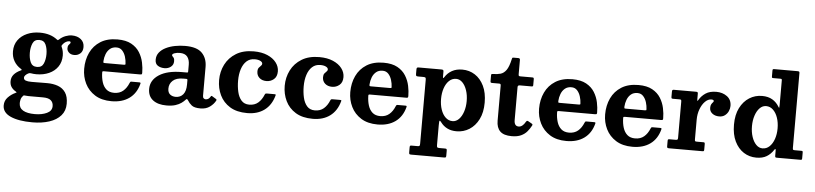

<svg xmlns="http://www.w3.org/2000/svg" viewBox="-56 -1110 7217 1701"><g transform="rotate(5 3553.0 -259.0)"><path d="M37.5 -350Q37.5 -407.5 67.2 -449Q97 -490.5 147.8 -512.8Q198.5 -535 261.5 -535Q355.5 -535 416 -487.5Q423 -482 425 -482.2Q427 -482.5 434 -488.5Q459.5 -512.5 489.8 -523.8Q520 -535 545.5 -535Q595 -535 626 -509.8Q657 -484.5 657 -441.5Q657 -403 634.2 -383.5Q611.5 -364 581.5 -364Q551 -364 533.5 -380.8Q516 -397.5 516 -418Q516 -437 522 -445.8Q528 -454.5 533.8 -459.5Q539.5 -464.5 539.5 -471Q539.5 -481.5 526.5 -481.5Q514 -481.5 497.5 -473Q481 -464.5 467.5 -445.5Q463 -439.5 462 -436.2Q461 -433 464 -426Q480.5 -391 480.5 -350Q480.5 -292.5 452 -251Q423.5 -209.5 374 -187.2Q324.5 -165 261.5 -165Q248.5 -165 236.2 -166.2Q224 -167.5 212 -169.5Q199 -171.5 188.5 -165Q174.5 -157.5 164.8 -147.2Q155 -137 155 -126.5Q155 -107.5 173 -100.8Q191 -94 224.5 -94Q237 -94 265.5 -94.2Q294 -94.5 322.8 -94.8Q351.5 -95 365.5 -95Q418 -95 460.5 -79.5Q503 -64 527.8 -27.5Q552.5 9 552.5 72Q552.5 135 515.5 177.2Q478.5 219.5 413 241Q347.5 262.5 262.5 262.5Q140.5 262.5 69 230.5Q-2.5 198.5 -2.5 135Q-2.5 93 25.8 63.2Q54 33.5 92 16Q102.5 11.5 101.5 9.2Q100.5 7 91.5 2Q68 -11.5 53.8 -32.2Q39.5 -53 39.5 -84Q39.5 -118.5 60.8 -143.5Q82 -168.5 119 -185.5Q131 -190.5 130 -193Q129 -195.5 120 -201.5Q81.5 -225 59.5 -263Q37.5 -301 37.5 -350ZM187.5 -350Q187.5 -302 203.2 -266Q219 -230 261.5 -230Q304 -230 319.8 -266Q335.5 -302 335.5 -350Q335.5 -398 319.8 -434Q304 -470 261.5 -470Q219 -470 203.2 -434Q187.5 -398 187.5 -350ZM430 104Q430 71 408.2 52.5Q386.5 34 337.5 34H233.5Q220 34 206.8 33.8Q193.5 33.5 181 32Q174 31 169.8 31.2Q165.5 31.5 161.5 35.5Q146 52 141.8 70Q137.5 88 137.5 102Q137.5 145.5 174 166.8Q210.5 188 278.5 188Q341.5 188 385.8 167.2Q430 146.5 430 104Z M679.5 -250Q679.5 -330 710 -394.5Q740.5 -459 801 -497Q861.5 -535 952 -535Q1027.5 -535 1075.2 -508.5Q1123 -482 1149 -440Q1175 -398 1185 -350.2Q1195 -302.5 1195 -260.5Q1195 -249.5 1191.8 -246.5Q1188.5 -243.5 1177.5 -243.5H855.5Q846 -243.5 843.5 -240.8Q841 -238 841.5 -229Q842.5 -183.5 854.5 -145.2Q866.5 -107 892.5 -84Q918.5 -61 962 -61Q1010 -61 1041.5 -87.5Q1073 -114 1092 -161Q1094.5 -166.5 1097 -169.8Q1099.5 -173 1108 -173H1175.5Q1184.5 -173 1186.8 -170.5Q1189 -168 1187.5 -161.5Q1165.5 -75.5 1102.8 -30.2Q1040 15 945 15Q857 15 798 -22Q739 -59 709.2 -119.5Q679.5 -180 679.5 -250ZM857 -316.5H1026.5Q1036.5 -316.5 1038.5 -318Q1040.5 -319.5 1040.5 -327.5Q1039.5 -357.5 1029.8 -389Q1020 -420.5 1000.2 -442Q980.5 -463.5 949 -463.5Q914 -463.5 891.2 -444.5Q868.5 -425.5 857 -395.5Q845.5 -365.5 843.5 -332Q843 -323 844.5 -319.8Q846 -316.5 857 -316.5Z M1268.5 -123Q1268.5 -201 1342.2 -248.8Q1416 -296.5 1545 -296.5H1586.5Q1595 -296.5 1597.2 -298.5Q1599.5 -300.5 1599.5 -309.5V-367Q1599.5 -411.5 1578.8 -437.8Q1558 -464 1511.5 -464Q1485.5 -464 1465.2 -456.8Q1445 -449.5 1445 -439.5Q1445 -432 1450.5 -427.8Q1456 -423.5 1461.8 -415Q1467.5 -406.5 1467.5 -385.5Q1467.5 -354.5 1444 -336Q1420.5 -317.5 1387.5 -317.5Q1353 -317.5 1328.2 -333.2Q1303.5 -349 1303.5 -385.5Q1303.5 -423 1325.2 -450.2Q1347 -477.5 1383.2 -495.2Q1419.5 -513 1464 -521.5Q1508.5 -530 1554 -530Q1659 -530 1704.2 -483.5Q1749.5 -437 1749.5 -359.5V-103.5Q1749.5 -88.5 1757.2 -81.5Q1765 -74.5 1775.5 -74.5Q1786 -74.5 1796.8 -80Q1807.5 -85.5 1818.5 -104Q1823.5 -112.5 1830 -107.5L1867.5 -84.5Q1874 -80.5 1870.5 -72.5Q1853 -39 1819.2 -14.5Q1785.5 10 1736.5 10H1736Q1681 10 1657.5 -9.2Q1634 -28.5 1621.5 -50.5Q1614.5 -61.5 1609.8 -62Q1605 -62.5 1597.5 -53.5Q1585.5 -40 1565.2 -25.2Q1545 -10.5 1513 -0.2Q1481 10 1433.5 10Q1357 10 1312.8 -24Q1268.5 -58 1268.5 -123ZM1438 -140.5Q1438 -105.5 1458.2 -89.2Q1478.5 -73 1508.5 -73Q1550 -73 1574.8 -102.5Q1599.5 -132 1599.5 -191V-230Q1599.5 -240 1589.5 -240H1561.5Q1500.5 -240 1469.2 -211.8Q1438 -183.5 1438 -140.5Z M1879 -255Q1879 -330 1911.2 -393.8Q1943.5 -457.5 2006.8 -496.2Q2070 -535 2163 -535Q2234 -535 2285 -513Q2336 -491 2363.5 -455Q2391 -419 2391 -376.5Q2391 -329.5 2362.8 -306Q2334.5 -282.5 2297.5 -282.5Q2258.5 -282.5 2234.5 -304Q2210.5 -325.5 2210.5 -360.5Q2210.5 -382.5 2219.8 -394.2Q2229 -406 2238 -413.8Q2247 -421.5 2247 -431.5Q2247 -446.5 2228 -456.2Q2209 -466 2178 -466Q2134.5 -466 2105.5 -439.5Q2076.5 -413 2061.8 -367.5Q2047 -322 2047 -265Q2047 -213 2057.5 -166.2Q2068 -119.5 2093.5 -90.2Q2119 -61 2163.5 -61Q2211.5 -61 2242.8 -88Q2274 -115 2293 -162Q2295.5 -168 2299 -170.5Q2302.5 -173 2312 -173H2376.5Q2387 -173 2389.2 -170.8Q2391.5 -168.5 2389 -161Q2365.5 -75.5 2304.2 -30.2Q2243 15 2151.5 15Q2058.5 15 1998.2 -22.2Q1938 -59.5 1908.5 -121Q1879 -182.5 1879 -255Z M2462.5 -255Q2462.5 -330 2494.8 -393.8Q2527 -457.5 2590.2 -496.2Q2653.5 -535 2746.5 -535Q2817.5 -535 2868.5 -513Q2919.5 -491 2947 -455Q2974.5 -419 2974.5 -376.5Q2974.5 -329.5 2946.2 -306Q2918 -282.5 2881 -282.5Q2842 -282.5 2818 -304Q2794 -325.5 2794 -360.5Q2794 -382.5 2803.2 -394.2Q2812.5 -406 2821.5 -413.8Q2830.5 -421.5 2830.5 -431.5Q2830.5 -446.5 2811.5 -456.2Q2792.5 -466 2761.5 -466Q2718 -466 2689 -439.5Q2660 -413 2645.2 -367.5Q2630.5 -322 2630.5 -265Q2630.5 -213 2641 -166.2Q2651.5 -119.5 2677 -90.2Q2702.5 -61 2747 -61Q2795 -61 2826.2 -88Q2857.5 -115 2876.5 -162Q2879 -168 2882.5 -170.5Q2886 -173 2895.5 -173H2960Q2970.5 -173 2972.8 -170.8Q2975 -168.5 2972.5 -161Q2949 -75.5 2887.8 -30.2Q2826.5 15 2735 15Q2642 15 2581.8 -22.2Q2521.5 -59.5 2492 -121Q2462.5 -182.5 2462.5 -255Z M3046 -250Q3046 -330 3076.5 -394.5Q3107 -459 3167.5 -497Q3228 -535 3318.5 -535Q3394 -535 3441.8 -508.5Q3489.5 -482 3515.5 -440Q3541.5 -398 3551.5 -350.2Q3561.5 -302.5 3561.5 -260.5Q3561.5 -249.5 3558.2 -246.5Q3555 -243.5 3544 -243.5H3222Q3212.5 -243.5 3210 -240.8Q3207.5 -238 3208 -229Q3209 -183.5 3221 -145.2Q3233 -107 3259 -84Q3285 -61 3328.5 -61Q3376.5 -61 3408 -87.5Q3439.5 -114 3458.5 -161Q3461 -166.5 3463.5 -169.8Q3466 -173 3474.5 -173H3542Q3551 -173 3553.2 -170.5Q3555.5 -168 3554 -161.5Q3532 -75.5 3469.2 -30.2Q3406.5 15 3311.5 15Q3223.5 15 3164.5 -22Q3105.5 -59 3075.8 -119.5Q3046 -180 3046 -250ZM3223.5 -316.5H3393Q3403 -316.5 3405 -318Q3407 -319.5 3407 -327.5Q3406 -357.5 3396.2 -389Q3386.5 -420.5 3366.8 -442Q3347 -463.5 3315.5 -463.5Q3280.5 -463.5 3257.8 -444.5Q3235 -425.5 3223.5 -395.5Q3212 -365.5 3210 -332Q3209.5 -323 3211 -319.8Q3212.5 -316.5 3223.5 -316.5Z M3612.5 -463V-501Q3612.5 -514 3617 -517Q3621.5 -520 3634 -520H3832Q3843 -520 3847.8 -517Q3852.5 -514 3852.5 -502.5V-460.5Q3852.5 -445.5 3855.5 -445.2Q3858.5 -445 3865 -455Q3888 -492 3926.5 -513.5Q3965 -535 4018.5 -535Q4080.5 -535 4130.8 -502.8Q4181 -470.5 4210.8 -409.2Q4240.5 -348 4240.5 -260.5Q4240.5 -173 4209.5 -111.8Q4178.5 -50.5 4127 -18.2Q4075.5 14 4013.5 14Q3965.5 14 3930.5 -3.8Q3895.5 -21.5 3872.5 -53Q3861.5 -68 3857 -66.2Q3852.5 -64.5 3852.5 -26V150.5Q3852.5 166 3856.5 170.5Q3860.5 175 3876.5 175H3925Q3935.5 175 3939 178Q3942.5 181 3942.5 192.5V236.5Q3942.5 249.5 3938.8 252.2Q3935 255 3922.5 255H3631.5Q3618.5 255 3615.5 251Q3612.5 247 3612.5 235V193Q3612.5 182.5 3615 178.8Q3617.5 175 3628.5 175H3680.5Q3695.5 175 3699 170.5Q3702.5 166 3702.5 150V-417.5Q3702.5 -433 3697.2 -436.5Q3692 -440 3677.5 -440H3635Q3619.5 -440 3616 -444.2Q3612.5 -448.5 3612.5 -463ZM3852.5 -260.5Q3852.5 -208.5 3867 -165.8Q3881.5 -123 3908.2 -97.8Q3935 -72.5 3970.5 -72.5Q4002.5 -72.5 4027.2 -97.8Q4052 -123 4066.2 -165.8Q4080.5 -208.5 4080.5 -260.5Q4080.5 -312.5 4066.2 -355.2Q4052 -398 4027.2 -423.2Q4002.5 -448.5 3970.5 -448.5Q3935 -448.5 3908.2 -423.2Q3881.5 -398 3867 -355.2Q3852.5 -312.5 3852.5 -260.5Z M4677 -95Q4662.5 -67 4641.5 -41.8Q4620.5 -16.5 4587.5 -1Q4554.5 14.5 4504 14.5Q4433 14.5 4400.8 -17.5Q4368.5 -49.5 4368.5 -111V-422Q4368.5 -431.5 4365.8 -435.8Q4363 -440 4353.5 -440H4291.5Q4282 -440 4278.8 -443Q4275.5 -446 4275.5 -455.5V-504Q4275.5 -514.5 4278.5 -517.2Q4281.5 -520 4292 -520Q4329.5 -520 4358.8 -528.5Q4388 -537 4409.5 -567.2Q4431 -597.5 4445.5 -663.5Q4447.5 -673.5 4449.5 -676.8Q4451.5 -680 4464.5 -680H4503.5Q4518.5 -680 4518.5 -664.5V-538Q4518.5 -526.5 4522 -523.2Q4525.5 -520 4536.5 -520H4641Q4649.5 -520 4652.5 -517Q4655.5 -514 4655.5 -505V-452.5Q4655.5 -444.5 4652 -442.2Q4648.5 -440 4640.5 -440H4537Q4518.5 -440 4518.5 -423.5V-130.5Q4518.5 -76 4558.5 -76Q4592.5 -76 4619 -123Q4623.5 -130.5 4626.8 -132.5Q4630 -134.5 4639 -130.5L4667.5 -114.5Q4675.5 -110 4678.2 -106.2Q4681 -102.5 4677 -95Z M4725 -250Q4725 -330 4755.5 -394.5Q4786 -459 4846.5 -497Q4907 -535 4997.5 -535Q5073 -535 5120.8 -508.5Q5168.5 -482 5194.5 -440Q5220.5 -398 5230.5 -350.2Q5240.5 -302.5 5240.5 -260.5Q5240.5 -249.5 5237.2 -246.5Q5234 -243.5 5223 -243.5H4901Q4891.5 -243.5 4889 -240.8Q4886.5 -238 4887 -229Q4888 -183.5 4900 -145.2Q4912 -107 4938 -84Q4964 -61 5007.5 -61Q5055.5 -61 5087 -87.5Q5118.5 -114 5137.5 -161Q5140 -166.5 5142.5 -169.8Q5145 -173 5153.5 -173H5221Q5230 -173 5232.2 -170.5Q5234.5 -168 5233 -161.5Q5211 -75.5 5148.2 -30.2Q5085.5 15 4990.5 15Q4902.5 15 4843.5 -22Q4784.5 -59 4754.8 -119.5Q4725 -180 4725 -250ZM4902.5 -316.5H5072Q5082 -316.5 5084 -318Q5086 -319.5 5086 -327.5Q5085 -357.5 5075.2 -389Q5065.5 -420.5 5045.8 -442Q5026 -463.5 4994.5 -463.5Q4959.5 -463.5 4936.8 -444.5Q4914 -425.5 4902.5 -395.5Q4891 -365.5 4889 -332Q4888.5 -323 4890 -319.8Q4891.5 -316.5 4902.5 -316.5Z M5312.5 -250Q5312.5 -330 5343 -394.5Q5373.5 -459 5434 -497Q5494.5 -535 5585 -535Q5660.5 -535 5708.2 -508.5Q5756 -482 5782 -440Q5808 -398 5818 -350.2Q5828 -302.5 5828 -260.5Q5828 -249.5 5824.8 -246.5Q5821.5 -243.5 5810.5 -243.5H5488.5Q5479 -243.5 5476.5 -240.8Q5474 -238 5474.5 -229Q5475.5 -183.5 5487.5 -145.2Q5499.5 -107 5525.5 -84Q5551.5 -61 5595 -61Q5643 -61 5674.5 -87.5Q5706 -114 5725 -161Q5727.5 -166.5 5730 -169.8Q5732.5 -173 5741 -173H5808.5Q5817.5 -173 5819.8 -170.5Q5822 -168 5820.5 -161.5Q5798.5 -75.5 5735.8 -30.2Q5673 15 5578 15Q5490 15 5431 -22Q5372 -59 5342.2 -119.5Q5312.5 -180 5312.5 -250ZM5490 -316.5H5659.5Q5669.5 -316.5 5671.5 -318Q5673.5 -319.5 5673.5 -327.5Q5672.5 -357.5 5662.8 -389Q5653 -420.5 5633.2 -442Q5613.5 -463.5 5582 -463.5Q5547 -463.5 5524.2 -444.5Q5501.5 -425.5 5490 -395.5Q5478.5 -365.5 5476.5 -332Q5476 -323 5477.5 -319.8Q5479 -316.5 5490 -316.5Z M5974.5 -420Q5974.5 -432 5971.8 -436Q5969 -440 5957 -440H5901Q5890 -440 5887.2 -443.2Q5884.5 -446.5 5884.5 -457.5V-501.5Q5884.5 -512.5 5887.8 -516.2Q5891 -520 5902 -520H6097.5Q6106.5 -520 6110.5 -517.2Q6114.5 -514.5 6114.5 -505V-458.5Q6114.5 -443.5 6116.5 -440.8Q6118.5 -438 6124.5 -449.5Q6145.5 -486 6182 -510.5Q6218.5 -535 6277 -535Q6333 -535 6372.8 -505.5Q6412.5 -476 6412.5 -421Q6412.5 -397.5 6402 -374.2Q6391.5 -351 6371 -335.5Q6350.5 -320 6320.5 -320Q6283.5 -320 6259 -339Q6234.5 -358 6234.5 -388.5Q6234.5 -409.5 6241 -420.8Q6247.5 -432 6254.2 -438.5Q6261 -445 6261 -451Q6261 -456.5 6256.2 -460Q6251.5 -463.5 6238.5 -463.5Q6209.5 -463.5 6183.2 -437.2Q6157 -411 6140.8 -367.8Q6124.5 -324.5 6124.5 -273V-99Q6124.5 -87 6127.5 -83.5Q6130.5 -80 6142.5 -80H6201Q6210 -80 6212.2 -76.5Q6214.5 -73 6214.5 -63.5V-18Q6214.5 -7.5 6212.2 -3.8Q6210 0 6200 0H5902.5Q5892.5 0 5888.5 -3Q5884.5 -6 5884.5 -15.5V-65.5Q5884.5 -75 5888 -77.5Q5891.5 -80 5901 -80H5952.5Q5964.5 -80 5969.5 -83Q5974.5 -86 5974.5 -98Z M6457.5 -259.5Q6457.5 -347 6488.5 -408.2Q6519.5 -469.5 6571 -501.8Q6622.5 -534 6684.5 -534Q6738.5 -534 6776 -511.8Q6813.5 -489.5 6836.5 -450Q6842.5 -440 6844 -443.2Q6845.5 -446.5 6845.5 -466.5V-687Q6845.5 -695.5 6842.5 -697.8Q6839.5 -700 6831 -700H6769Q6760 -700 6757.8 -702.8Q6755.5 -705.5 6755.5 -714.5V-766Q6755.5 -775.5 6759 -777.8Q6762.5 -780 6772.5 -780H6977Q6986.5 -780 6991 -777.5Q6995.5 -775 6995.5 -765V-99.5Q6995.5 -86.5 6998.8 -83.2Q7002 -80 7015 -80H7072Q7080.5 -80 7083 -77.2Q7085.5 -74.5 7085.5 -65.5V-16Q7085.5 -5.5 7082.8 -2.8Q7080 0 7069.5 0H6862Q6851 0 6848.2 -3.5Q6845.5 -7 6845.5 -18V-61Q6845.5 -72 6842.5 -75.2Q6839.5 -78.5 6833 -68Q6807.5 -28.5 6771.2 -6.8Q6735 15 6679.5 15Q6617.5 15 6567.2 -17.2Q6517 -49.5 6487.2 -110.8Q6457.5 -172 6457.5 -259.5ZM6617.5 -259.5Q6617.5 -207.5 6631.8 -164.8Q6646 -122 6670.8 -96.8Q6695.5 -71.5 6727.5 -71.5Q6763 -71.5 6789.5 -96.8Q6816 -122 6830.8 -164.8Q6845.5 -207.5 6845.5 -259.5Q6845.5 -311.5 6830.8 -354.2Q6816 -397 6789.5 -422.2Q6763 -447.5 6727.5 -447.5Q6695.5 -447.5 6670.8 -422.2Q6646 -397 6631.8 -354.2Q6617.5 -311.5 6617.5 -259.5Z"/></g></svg>

Font: Besley
Style: Bold
Weight: 700
Designer: Owen Earl
Foundry: indestructible type*
Version: Version 2.001; ttfautohint (v1.8.3)